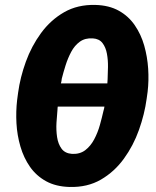

<svg xmlns="http://www.w3.org/2000/svg" viewBox="-20 -741 626 771"><path d="M363.3 -721.2Q418 -719.7 457 -698Q496.1 -676.3 521.2 -639.6Q546.4 -603 559.1 -558.1Q571.8 -513.2 575 -465.3Q578.1 -417.5 572.8 -372.6L568.8 -343.8Q560.5 -282.7 538.1 -219.5Q515.6 -156.2 477.5 -103.8Q439.5 -51.3 385.3 -19.8Q331.1 11.7 259.3 9.8Q204.1 8.3 164.8 -13.4Q125.5 -35.2 100.3 -71.3Q75.2 -107.4 62 -152.6Q48.8 -197.8 46.1 -245.8Q43.5 -293.9 48.8 -339.4L52.7 -368.7Q61 -430.2 83.7 -492.9Q106.4 -555.7 144.8 -608.2Q183.1 -660.6 237.5 -691.9Q292 -723.1 363.3 -721.2ZM352.5 -586.9Q321.8 -588.9 300.5 -573.5Q279.3 -558.1 265.9 -532.7Q252.4 -507.3 243.4 -478.8Q234.4 -450.2 228 -424.8Q227.5 -419.9 226.8 -415.3Q226.1 -410.6 224.6 -406.2H411.1Q411.1 -410.2 411.6 -414.3Q412.1 -418.5 412.1 -422.4Q413.1 -443.8 413.6 -471.7Q414.1 -499.5 409.4 -525.1Q404.8 -550.8 391.6 -568.1Q378.4 -585.4 352.5 -586.9ZM269.5 -123Q300.8 -121.6 322.3 -137.9Q343.8 -154.3 358.2 -181.4Q372.6 -208.5 381.1 -239Q389.6 -269.5 395.5 -295.9Q397 -300.8 397.9 -304.7Q398.9 -308.6 399.4 -313H211.9Q211.4 -310.1 211.2 -307.1Q210.9 -304.2 210.9 -301.3Q208.5 -277.8 206.8 -248.3Q205.1 -218.8 209.2 -190.7Q213.4 -162.6 227.3 -143.8Q241.2 -125 269.5 -123Z"/></svg>

Font: Roboto Condensed Black
Style: Italic
Weight: 900
Italic angle: -12°
Designer: Christian Robertson
Foundry: Google
Version: Version 3.008; 2023